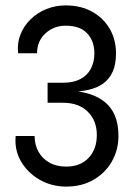

<svg xmlns="http://www.w3.org/2000/svg" viewBox="-20 -530 495 710"><path d="M241 -190 242 -195Q280 -192 312 -182Q344 -172 368 -152.5Q392 -133 405 -102Q418 -71 418 -27Q418 24 394 66.5Q370 109 326.5 134.5Q283 160 225 160Q171 160 126.5 134.5Q82 109 57.5 66.5Q33 24 38 -27H108Q108 5 122 30.5Q136 56 162 71Q188 86 225 86Q277 86 307.5 54Q338 22 338 -31Q338 -84 304.5 -117Q271 -150 213 -150H156V-224H213Q251 -224 277 -237.5Q303 -251 316 -276Q329 -301 329 -333Q329 -378 302.5 -406.5Q276 -435 223 -435Q179 -435 148 -406.5Q117 -378 117 -333H47Q43 -370 55.5 -402Q68 -434 93 -458.5Q118 -483 151.5 -496.5Q185 -510 223 -510Q279 -510 321 -486.5Q363 -463 386 -423Q409 -383 409 -333Q409 -292 396.5 -264.5Q384 -237 361.5 -221Q339 -205 308 -198Q277 -191 241 -190Z"/></svg>

Font: Syne
Style: Regular
Weight: 400
Designer: Lucas Descroix
Foundry: Bonjour Monde
Version: Version 2.200